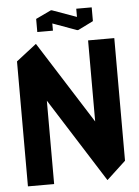

<svg xmlns="http://www.w3.org/2000/svg" viewBox="-59 -929 710 978"><g transform="rotate(-5 296.0 -440.0)"><path d="M548 -88 414 -214V-714H548ZM44 0V-638L178 -507V0ZM450 3 44 -638V-639L147 -719H148L548 -88V-87L451 3ZM160 -779V-845L240 -850V-779ZM368 -800V-880H447V-810ZM363 -771 160 -845V-846L238 -883H243L446 -810V-809L369 -771Z"/></g></svg>

Font: Foldit SemiBold
Style: Regular
Weight: 600
Version: Version 1.003